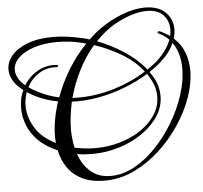

<svg xmlns="http://www.w3.org/2000/svg" viewBox="-70 -901 1097 1037"><g transform="rotate(-5 479.0 -382.0)"><path d="M473 74Q397 77 344 54Q291 31 260 -11.5Q229 -54 217 -111Q155 -137 115.5 -176Q76 -215 58 -261Q40 -307 40 -353Q40 -379 44.5 -403Q49 -427 60 -449L61 -451Q57 -454 53 -457Q49 -460 45 -464Q17 -488 3.5 -515Q-10 -542 -10 -568Q-10 -609 19.5 -644Q49 -679 106 -701Q163 -723 244 -723Q315 -723 398 -704Q409 -702 420 -699Q431 -696 441 -692Q476 -726 516 -753.5Q556 -781 599 -800Q643 -820 682 -829Q721 -838 753 -838Q825 -838 863.5 -800.5Q902 -763 902 -708Q902 -685 894 -658Q932 -624 950 -577.5Q968 -531 968 -478Q968 -408 941 -332.5Q914 -257 866.5 -186Q819 -115 756.5 -57.5Q694 0 621.5 35.5Q549 71 473 74ZM738 -503Q754 -514 768.5 -525Q783 -536 796 -548Q850 -599 870 -654Q847 -677 815 -692Q810 -695 810 -698Q810 -701 814 -703Q818 -705 823 -703Q838 -696 851 -688.5Q864 -681 876 -673Q878 -682 879 -691.5Q880 -701 880 -709Q880 -756 850 -787.5Q820 -819 761 -819Q731 -819 694.5 -809.5Q658 -800 614 -779Q576 -761 542.5 -735.5Q509 -710 480 -679Q554 -651 623 -606Q692 -561 738 -503ZM250 -395Q277 -470 320.5 -541.5Q364 -613 421 -672L397 -678Q362 -687 328.5 -690.5Q295 -694 264 -694Q193 -694 138.5 -676Q84 -658 54 -628.5Q24 -599 24 -563Q24 -541 36 -519Q48 -497 73 -476Q102 -523 149 -549.5Q196 -576 252 -571Q259 -570 259 -566Q259 -559 248 -559Q196 -562 154 -535.5Q112 -509 89 -464L92 -462Q166 -413 250 -395ZM354 -385Q453 -385 550 -415Q647 -445 723 -494Q678 -552 608 -593.5Q538 -635 462 -660Q412 -602 376.5 -531Q341 -460 321 -386Q329 -385 337.5 -385Q346 -385 354 -385ZM491 52Q555 52 618 18Q681 -16 736.5 -74Q792 -132 834.5 -203Q877 -274 901.5 -349.5Q926 -425 926 -493Q926 -534 916 -570Q906 -606 885 -635Q875 -610 856.5 -585.5Q838 -561 812 -538Q798 -525 781.5 -513Q765 -501 748 -489Q754 -481 759.5 -472Q765 -463 770 -454Q784 -429 790 -404.5Q796 -380 796 -356Q796 -298 763.5 -247.5Q731 -197 675 -158Q619 -119 548 -97Q477 -75 400 -75Q380 -75 359.5 -76.5Q339 -78 319 -82Q340 -22 382.5 15Q425 52 491 52ZM421 -105Q493 -105 557.5 -124.5Q622 -144 671.5 -178Q721 -212 749.5 -257Q778 -302 778 -354Q778 -380 770.5 -406.5Q763 -433 746 -460L734 -480Q675 -444 605.5 -417Q536 -390 462.5 -376.5Q389 -363 316 -366Q308 -328 303 -290Q298 -252 298 -217Q298 -190 301 -165Q304 -140 309 -117L332 -113Q355 -109 377 -107Q399 -105 421 -105ZM211 -151Q210 -160 209.5 -168.5Q209 -177 209 -187Q209 -231 217.5 -278Q226 -325 242 -374Q198 -382 156.5 -398Q115 -414 78 -439L76 -433Q65 -398 65 -365Q65 -306 99.5 -247.5Q134 -189 211 -151Z"/></g></svg>

Font: Mea Culpa
Style: Regular
Weight: 400
Designer: Robert E. Leuschke
Foundry: Robert E. Leuschke
Version: Version 1.010; ttfautohint (v1.8.3)